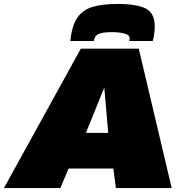

<svg xmlns="http://www.w3.org/2000/svg" viewBox="-62 -954 937 974"><path d="M-42 0 348 -707H642L809 0H526L513 -99H286L244 0ZM374 -280H487L467 -510ZM534 -934Q631 -934 677 -911Q723 -888 723 -820Q723 -786 713 -746H594Q596 -757 596 -760Q596 -773 581 -779.5Q566 -786 546 -788.5Q526 -791 511 -791Q467 -791 447.5 -785Q428 -779 422 -768.5Q416 -758 414 -746H295Q302 -822 329.5 -863Q357 -904 407.5 -919Q458 -934 534 -934Z"/></svg>

Font: Georama Expanded Black
Style: Italic
Weight: 900
Width: 7
Italic angle: -9°
Designer: Jean-Baptiste Levee
Foundry: Production Type
Version: Version 1.000